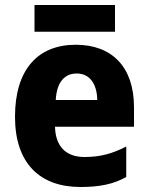

<svg xmlns="http://www.w3.org/2000/svg" viewBox="-20 -738 594 768"><path d="M440 -718H118V-611H440ZM283 -559C133 -559 40 -462 40 -271C40 -84 140 10 302 10C380 10 435 -2 485 -30V-152C429 -123 380 -110 318 -110C242 -110 202 -154 200 -231H516V-309C516 -470 428 -559 283 -559ZM287 -444C340 -444 368 -401 369 -338H203C207 -412 240 -444 287 -444Z"/></svg>

Font: Noto Sans Myanmar SemiCondensed ExtraBold
Style: Regular
Weight: 800
Width: 4
Designer: Monotype Design Team
Foundry: Monotype Imaging Inc.
Version: Version 2.107